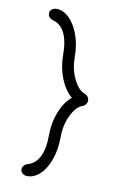

<svg xmlns="http://www.w3.org/2000/svg" viewBox="-90 -787 591 909"><g transform="rotate(10 205.5 -332.0)"><path d="M75 43Q75 34 81 26Q87 18 96 15Q175 -6 175 -140Q175 -200 196 -252Q217 -304 251 -332Q217 -360 196 -412Q175 -464 175 -524Q175 -660 96 -679Q87 -682 81 -689.5Q75 -697 75 -707Q75 -719 84.5 -726.5Q94 -734 107 -734Q139 -734 167.5 -706.5Q196 -679 213.5 -631Q231 -583 231 -524Q231 -467 253.5 -420Q276 -373 306 -362Q316 -359 322.5 -350.5Q329 -342 329 -332Q329 -322 322.5 -313.5Q316 -305 306 -302Q276 -291 253.5 -244Q231 -197 231 -140Q231 -81 214 -32.5Q197 16 168.5 43Q140 70 107 70Q94 70 84.5 62.5Q75 55 75 43Z"/></g></svg>

Font: Tsukimi Rounded
Style: Regular
Weight: 400
Designer: Takashi Funayama
Foundry: Takashi Funayama
Version: Version 1.032; ttfautohint (v1.8.3)